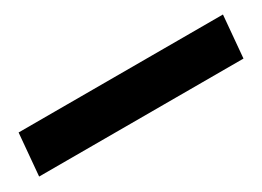

<svg xmlns="http://www.w3.org/2000/svg" viewBox="-28 -0 480 352"><g transform="rotate(-30 212.0 175.5)"><path d="M-7.8 219.7Q-5.9 197.3 0 130.9Q108.4 130.9 432.6 130.9Q430.7 153.3 424.8 219.7Q316.4 219.7 -7.8 219.7Z"/></g></svg>

Font: Acme Polish
Style: Regular
Weight: 400
Designer: Juan Pablo del Peral
Version: Version 1.002